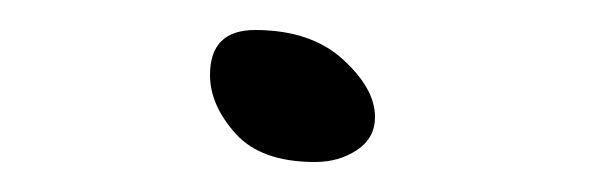

<svg xmlns="http://www.w3.org/2000/svg" viewBox="-20 -352 400 128"><path d="M190 -244Q154 -244 137 -263Q120 -282 120 -302Q120 -332 150 -332Q187 -332 208.5 -312.5Q230 -293 230 -274Q230 -260 218 -252Q206 -244 190 -244Z"/></svg>

Font: Pecita
Style: Book
Weight: 400
Width: 7
Version: Version 4.3